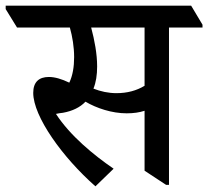

<svg xmlns="http://www.w3.org/2000/svg" viewBox="-64 -644 733 676"><path d="M272 12 336 -50C266 -98 183 -166 133 -243C141 -245 150 -246 158 -247C191 -253 218 -266 237 -286C276 -263 330 -245 382 -245C406 -245 427 -248 445 -254V-43L521 7H531V-547H649V-557L609 -624H-44V-612L-4 -547H182C191 -515 197 -478 197 -443C197 -409 192 -378 180 -353C153 -366 129 -373 108 -373C73 -373 53 -355 53 -317C53 -234 156 -90 272 12ZM278 -410C278 -454 269 -502 257 -547H445V-342C417 -325 384 -316 346 -316C318 -316 290 -322 265 -332C274 -354 278 -380 278 -410Z"/></svg>

Font: Noto Serif Devanagari SemiCondensed Medium
Style: Regular
Weight: 500
Width: 4
Designer: Universal Thirst, Indian Type Foundry and the Monotype Design Team
Foundry: Monotype Imaging Inc.
Version: Version 2.004